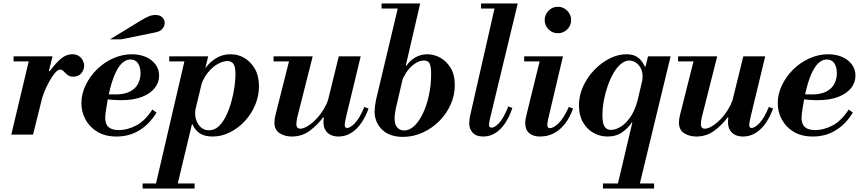

<svg xmlns="http://www.w3.org/2000/svg" viewBox="-20 -774 4958 1104"><path d="M45 0 152 -450H282L170 0ZM58 -421V-450H270V-421ZM214 -179 258 -365H266Q301 -412 331 -437Q361 -462 395 -462Q419 -462 434 -451.5Q449 -441 456.5 -425.5Q464 -410 464 -396Q464 -374 448 -353.5Q432 -333 402 -333Q381 -333 368 -343.5Q355 -354 346 -364Q337 -374 326 -374Q313 -374 296.5 -355Q280 -336 263.5 -306Q247 -276 233.5 -242.5Q220 -209 214 -179Z M650 11Q585 11 540 -16Q495 -43 471.5 -87Q448 -131 448 -180Q448 -233 472 -283.5Q496 -334 537 -374.5Q578 -415 630.5 -438.5Q683 -462 738 -462Q783 -462 818.5 -446.5Q854 -431 874.5 -403Q895 -375 895 -339Q895 -300 870 -268Q845 -236 796.5 -217Q748 -198 678 -198Q654 -198 626 -200Q598 -202 576 -205Q554 -208 548 -209L553 -241Q570 -234 590.5 -232.5Q611 -231 645 -231Q695 -231 727 -247.5Q759 -264 773.5 -292Q788 -320 788 -353Q788 -389 773 -410.5Q758 -432 730 -432Q708 -432 687.5 -416Q667 -400 648 -363Q629 -326 613.5 -265.5Q598 -205 586 -116Q581 -68 600.5 -47Q620 -26 664 -26Q711 -26 761.5 -51.5Q812 -77 856 -144L880 -127Q842 -63 783.5 -26Q725 11 650 11ZM613 -548 788 -655Q818 -673 836.5 -680.5Q855 -688 874 -688Q899 -688 913 -674.5Q927 -661 927 -642Q927 -624 913.5 -608Q900 -592 870 -587L678 -548Z M875 290 1047 -450H1177L1000 290ZM800 310V281H1099V310ZM1202 11Q1156 11 1128.5 -7.5Q1101 -26 1087 -59H1080L1105 -157Q1104 -147 1103 -138.5Q1102 -130 1102 -123Q1102 -83 1124 -54Q1146 -25 1182 -25Q1214 -25 1238.5 -48.5Q1263 -72 1281 -110Q1299 -148 1311 -192Q1323 -236 1328.5 -277Q1334 -318 1334 -347Q1334 -390 1322.5 -406.5Q1311 -423 1287 -423Q1264 -423 1233.5 -407Q1203 -391 1174 -355Q1145 -319 1127 -258L1156 -384H1163Q1182 -413 1219.5 -437.5Q1257 -462 1306 -462Q1350 -462 1386.5 -440Q1423 -418 1446 -377.5Q1469 -337 1469 -278Q1469 -223 1447.5 -171Q1426 -119 1388 -78Q1350 -37 1302 -13Q1254 11 1202 11ZM953 -421V-450H1165V-421Z M1658 11Q1618 11 1588 -8Q1558 -27 1558 -69Q1558 -88 1564 -113L1649 -450H1778L1688 -94Q1687 -87 1685.5 -77Q1684 -67 1684 -59Q1684 -47 1690 -40.5Q1696 -34 1707 -34Q1723 -34 1746.5 -47.5Q1770 -61 1794.5 -85.5Q1819 -110 1840 -144Q1861 -178 1873 -219L1844 -98H1837Q1807 -57 1762 -23Q1717 11 1658 11ZM1553 -421V-450H1723V-421ZM1926 11Q1901 11 1882 2Q1863 -7 1851.5 -25.5Q1840 -44 1840 -73Q1840 -86 1843 -102Q1846 -118 1855 -153L1928 -450H2054L1970 -102Q1966 -85 1964 -73Q1962 -61 1962 -56Q1962 -38 1976 -38Q1993 -38 2020 -65Q2047 -92 2075 -159L2099 -150Q2084 -107 2059.5 -70Q2035 -33 2001.5 -11Q1968 11 1926 11Z M2297 13Q2220 13 2177 -28.5Q2134 -70 2134 -134Q2134 -143 2136 -161Q2138 -179 2143 -204L2274 -754H2396L2255 -146Q2253 -136 2251 -121Q2249 -106 2249 -92Q2249 -57 2264.5 -40.5Q2280 -24 2303 -24Q2336 -24 2364 -51.5Q2392 -79 2413.5 -125.5Q2435 -172 2447 -230Q2459 -288 2459 -347Q2459 -391 2450.5 -408.5Q2442 -426 2418 -426Q2384 -426 2348.5 -395Q2313 -364 2287 -300L2310 -396H2317Q2336 -425 2367.5 -443.5Q2399 -462 2438 -462Q2475 -462 2511 -442.5Q2547 -423 2571 -384Q2595 -345 2595 -284Q2595 -226 2571 -172.5Q2547 -119 2505.5 -77.5Q2464 -36 2410 -11.5Q2356 13 2297 13ZM2174 -725V-754H2384V-725Z M2759 11Q2718 11 2698 -11Q2678 -33 2678 -64Q2678 -75 2680 -90.5Q2682 -106 2686 -121L2830 -754H2957L2797 -90Q2794 -77 2793 -68.5Q2792 -60 2792 -56Q2792 -40 2807 -40Q2824 -40 2849.5 -66.5Q2875 -93 2903 -162L2926 -153Q2909 -102 2884 -65Q2859 -28 2827.5 -8.5Q2796 11 2759 11ZM2746 -725V-754H2911V-725Z M3084 11Q3046 11 3023 -8.5Q3000 -28 3000 -67Q3000 -78 3002.5 -91.5Q3005 -105 3013 -137L3090 -450H3217L3132 -90Q3129 -76 3128 -68Q3127 -60 3127 -56Q3127 -37 3142 -37Q3161 -37 3190 -63.5Q3219 -90 3251 -159L3275 -150Q3257 -99 3229 -63Q3201 -27 3165.5 -8Q3130 11 3084 11ZM2994 -421V-450H3172V-421ZM3188 -583Q3156 -583 3134 -605Q3112 -627 3112 -659Q3112 -690 3134 -712.5Q3156 -735 3188 -735Q3219 -735 3241.5 -712.5Q3264 -690 3264 -659Q3264 -627 3241.5 -605Q3219 -583 3188 -583Z M3531 290 3706 -450H3836L3657 290ZM3447 310V281H3741V310ZM3473 11Q3430 11 3392.5 -10Q3355 -31 3332 -71Q3309 -111 3309 -168Q3309 -226 3333.5 -278.5Q3358 -331 3398 -372.5Q3438 -414 3486 -438Q3534 -462 3582 -462Q3623 -462 3647.5 -444Q3672 -426 3688 -391H3695L3672 -300Q3673 -311 3674 -319Q3675 -327 3675 -336Q3675 -374 3652 -400Q3629 -426 3599 -426Q3574 -426 3550.5 -406.5Q3527 -387 3508 -354.5Q3489 -322 3474.5 -280.5Q3460 -239 3452 -195.5Q3444 -152 3444 -111Q3444 -64 3456.5 -45.5Q3469 -27 3494 -27Q3516 -27 3544.5 -42.5Q3573 -58 3601 -95.5Q3629 -133 3647 -199L3620 -70H3613Q3594 -40 3559 -14.5Q3524 11 3473 11Z M3984 11Q3944 11 3914 -8Q3884 -27 3884 -69Q3884 -88 3890 -113L3975 -450H4104L4014 -94Q4013 -87 4011.5 -77Q4010 -67 4010 -59Q4010 -47 4016 -40.5Q4022 -34 4033 -34Q4049 -34 4072.5 -47.5Q4096 -61 4120.5 -85.5Q4145 -110 4166 -144Q4187 -178 4199 -219L4170 -98H4163Q4133 -57 4088 -23Q4043 11 3984 11ZM3879 -421V-450H4049V-421ZM4252 11Q4227 11 4208 2Q4189 -7 4177.5 -25.5Q4166 -44 4166 -73Q4166 -86 4169 -102Q4172 -118 4181 -153L4254 -450H4380L4296 -102Q4292 -85 4290 -73Q4288 -61 4288 -56Q4288 -38 4302 -38Q4319 -38 4346 -65Q4373 -92 4401 -159L4425 -150Q4410 -107 4385.5 -70Q4361 -33 4327.5 -11Q4294 11 4252 11Z M4654 11Q4589 11 4544 -16Q4499 -43 4475.5 -87Q4452 -131 4452 -180Q4452 -233 4476 -283.5Q4500 -334 4541 -374.5Q4582 -415 4634.5 -438.5Q4687 -462 4742 -462Q4787 -462 4822.5 -446.5Q4858 -431 4878.5 -403Q4899 -375 4899 -339Q4899 -300 4874 -268Q4849 -236 4800.5 -217Q4752 -198 4682 -198Q4658 -198 4630 -200Q4602 -202 4580 -205Q4558 -208 4552 -209L4557 -241Q4574 -234 4594.5 -232.5Q4615 -231 4649 -231Q4699 -231 4731 -247.5Q4763 -264 4777.5 -292Q4792 -320 4792 -353Q4792 -389 4777 -410.5Q4762 -432 4734 -432Q4712 -432 4691.5 -416Q4671 -400 4652 -363Q4633 -326 4617.5 -265.5Q4602 -205 4590 -116Q4585 -68 4604.5 -47Q4624 -26 4668 -26Q4715 -26 4765.5 -51.5Q4816 -77 4860 -144L4884 -127Q4846 -63 4787.5 -26Q4729 11 4654 11Z"/></svg>

Font: Libre Bodoni SemiBold
Style: Italic
Weight: 600
Italic angle: -13°
Version: Version 2.003